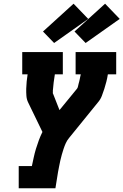

<svg xmlns="http://www.w3.org/2000/svg" viewBox="-20 -1016 666 1036"><path d="M81 0V-120H152Q157 -143 162 -166.5Q167 -190 174 -213Q181 -236 189.5 -259Q198 -282 209 -304L132 -463Q124 -479 122.5 -498.5Q121 -518 121.5 -537.5Q122 -557 124 -576.5Q126 -596 129 -615H100V-735H319V-615H276Q272 -593 269.5 -570.5Q267 -548 265 -525Q265 -523 265.5 -520.5Q266 -518 265 -515Q265 -515 265 -514.5Q265 -514 265 -514Q265 -513 265 -512.5Q265 -512 266 -511L301 -422L396 -538Q400 -544 401 -550.5Q402 -557 404 -563.5Q406 -570 407.5 -576.5Q409 -583 410.5 -589.5Q412 -596 413 -602.5Q414 -609 416 -615H388V-735H607V-615H562Q559 -595 554 -575.5Q549 -556 543 -537Q537 -518 529.5 -498.5Q522 -479 508 -463L353 -272Q342 -259 335 -243.5Q328 -228 323 -212.5Q318 -197 313.5 -181.5Q309 -166 305.5 -150Q302 -134 299 -118.5Q296 -103 293 -87L279 0ZM442 -784 382 -846 547 -996 626 -914ZM272 -784 212 -846 377 -996 456 -914Z"/></svg>

Font: Iosevka Curly Slab HvEx
Style: Italic
Weight: 900
Width: 7
Italic angle: -9°
Monospace: yes
Designer: Belleve Invis
Foundry: Belleve Invis
Version: Version 11.1.0; ttfautohint (v1.8.3)